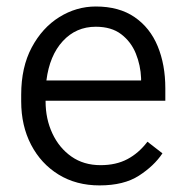

<svg xmlns="http://www.w3.org/2000/svg" viewBox="-20 -558 564 588"><path d="M284.7 9.8Q213.4 9.8 159.4 -23.4Q105.5 -56.6 75.2 -114.7Q44.9 -172.9 44.9 -247.6V-268.1Q44.9 -352.1 77.1 -412.6Q109.4 -473.1 161.6 -505.6Q213.9 -538.1 273.4 -538.1Q344.7 -538.1 392.1 -505.6Q439.5 -473.1 462.9 -416.5Q486.3 -359.9 486.3 -287.6V-249.5H119.6V-247.6Q119.6 -193.8 140.4 -149.4Q161.1 -105 198.7 -78.6Q236.3 -52.2 288.1 -52.2Q335.4 -52.2 370.1 -70.6Q404.8 -88.9 431.6 -124L477.5 -88.4Q451.7 -49.8 405.5 -20Q359.4 9.8 284.7 9.8ZM273.4 -476.1Q212.9 -476.1 172.4 -432.1Q131.8 -388.2 122.1 -311.5H412.1V-318.4Q410.6 -357.9 396 -394Q381.3 -430.2 351.3 -453.1Q321.3 -476.1 273.4 -476.1Z"/></svg>

Font: Vazirmatn RD UI Light
Style: Regular
Weight: 300
Designer: Saber Rastikerdar
Foundry: Saber Rastikerdar
Version: Version 33.003